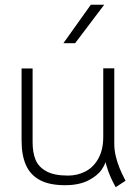

<svg xmlns="http://www.w3.org/2000/svg" viewBox="-20 -760 575 799"><path d="M250.5 10.7Q186 10.7 146.2 -10.5Q106.4 -31.7 88.1 -72.8Q69.8 -113.8 69.8 -174.8V-475.1H115.7V-167.5Q115.7 -125.5 127.9 -95.5Q140.1 -65.4 172.6 -47.4Q205.1 -29.3 263.2 -29.3Q302.2 -29.3 335.4 -46.4Q368.7 -63.5 389.2 -100.1Q409.7 -136.7 409.7 -191.4L422.4 -104Q422.4 -83 404.5 -56.2Q386.7 -29.3 347.9 -9.3Q309.1 10.7 250.5 10.7ZM461.4 19Q409.7 -73.2 409.7 -160.2L455.6 -161.1Q455.6 -137.2 461.4 -111.6Q467.3 -85.9 477.3 -61.3Q487.3 -36.6 500 -12.7L502.4 -7.8ZM409.7 -160.2V-475.6H455.6V-103ZM357.9 -740.2H413.6L292.5 -580.1H243.7Z"/></svg>

Font: DavidDev Light
Style: Regular
Weight: 300
Designer: David.dev
Foundry: David.dev
Version: Version 1.001;FEAKit 1.0